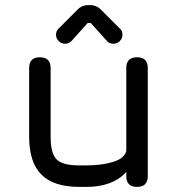

<svg xmlns="http://www.w3.org/2000/svg" viewBox="-20 -731 702 751"><path d="M516 -507Q558 -507 558 -465V-42Q558 0 516 0Q474 0 474 -42V-58.5Q421 0 318 0H290Q190 0 142 -48Q94 -96 94 -196V-465Q94 -507 136 -507Q178 -507 178 -465V-196Q178 -130.5 201.8 -107.2Q225.5 -84 290 -84H318Q378 -84 422.5 -97.8Q467 -111.5 474 -141V-465Q474 -507 516 -507ZM234 -560Q220 -560 209.5 -570.5Q199 -581 199 -595Q199 -602 201.5 -608Q204 -614 209 -619L282 -692Q299.5 -711 326 -711H332Q358.5 -711 376 -692L449 -619Q454.5 -614 456.8 -608Q459 -602 459 -595Q459 -581 448.8 -570.5Q438.5 -560 424 -560Q407.5 -560 399 -570L335 -641H323L259 -570Q249 -560 234 -560Z"/></svg>

Font: Jura Light
Style: Bold
Weight: 700
Version: Version 5.104